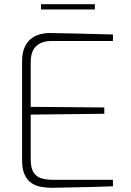

<svg xmlns="http://www.w3.org/2000/svg" viewBox="-20 -890 621 913"><path d="M228 3Q203 3 178 -1Q153 -5 132 -18Q111 -31 98 -57.5Q85 -84 85 -128V-598Q85 -636 96 -662.5Q107 -689 126 -704.5Q145 -720 168.5 -726.5Q192 -733 217 -733Q270 -732 320.5 -731Q371 -730 420 -728.5Q469 -727 517 -726V-695H223Q179 -695 152.5 -671Q126 -647 126 -594V-382L476 -379V-349L126 -345V-133Q126 -89 141 -68Q156 -47 180.5 -41Q205 -35 231 -35H517V-4Q470 -2 421.5 -1Q373 0 324.5 1Q276 2 228 3ZM175 -845V-870H431V-845Z"/></svg>

Font: Exo Thin ExtraLight
Style: Regular
Weight: 250
Version: Version 2.000